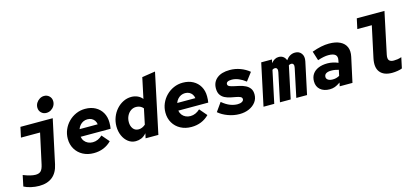

<svg xmlns="http://www.w3.org/2000/svg" viewBox="-95 -1429 4969 2279"><g transform="rotate(-15 2389.5 -289.5)"><path d="M471 -596Q433 -596 407.5 -621.5Q382 -647 382 -684Q382 -715 397.5 -740.5Q413 -766 439 -782Q465 -798 494 -798Q532 -798 558 -772.5Q584 -747 584 -709Q584 -678 568.5 -652.5Q553 -627 527.5 -611.5Q502 -596 471 -596ZM165 219Q115 219 64.5 207.5Q14 196 -21 177L7 43Q52 61 90 70.5Q128 80 157 80Q200 80 222 58Q244 36 256 -19L337 -391H102L129 -516H526L411 19Q390 119 328 169Q266 219 165 219Z M892 11Q817 11 759 -20Q701 -51 668 -106.5Q635 -162 635 -233Q635 -292 657.5 -344.5Q680 -397 720 -437.5Q760 -478 812.5 -501Q865 -524 924 -524Q996 -524 1049.5 -495Q1103 -466 1133 -414Q1163 -362 1163 -293Q1163 -270 1161.5 -251.5Q1160 -233 1157 -217H789Q794 -187 811 -164.5Q828 -142 854.5 -129.5Q881 -117 913 -117Q946 -117 976 -130.5Q1006 -144 1031 -168L1109 -77Q1067 -34 1012 -11.5Q957 11 892 11ZM800 -308H1023Q1019 -336 1005 -355.5Q991 -375 969.5 -386Q948 -397 919 -397Q892 -397 868.5 -386Q845 -375 827.5 -355Q810 -335 800 -308Z M1409 3Q1358 3 1317.5 -28Q1277 -59 1254 -111Q1231 -163 1231 -226Q1231 -285 1251.5 -338Q1272 -391 1308 -431.5Q1344 -472 1391 -495.5Q1438 -519 1491 -519Q1532 -519 1567.5 -503Q1603 -487 1625 -458L1679 -712L1842 -737L1686 0H1529L1542 -59Q1511 -24 1478 -10.5Q1445 3 1409 3ZM1386 -236Q1386 -189 1410 -156.5Q1434 -124 1479 -124Q1501 -124 1522.5 -133.5Q1544 -143 1562 -159L1602 -349Q1586 -369 1563.5 -379Q1541 -389 1515 -389Q1478 -389 1449 -368.5Q1420 -348 1403 -313.5Q1386 -279 1386 -236Z M2092 11Q2017 11 1959 -20Q1901 -51 1868 -106.5Q1835 -162 1835 -233Q1835 -292 1857.5 -344.5Q1880 -397 1920 -437.5Q1960 -478 2012.5 -501Q2065 -524 2124 -524Q2196 -524 2249.5 -495Q2303 -466 2333 -414Q2363 -362 2363 -293Q2363 -270 2361.5 -251.5Q2360 -233 2357 -217H1989Q1994 -187 2011 -164.5Q2028 -142 2054.5 -129.5Q2081 -117 2113 -117Q2146 -117 2176 -130.5Q2206 -144 2231 -168L2309 -77Q2267 -34 2212 -11.5Q2157 11 2092 11ZM2000 -308H2223Q2219 -336 2205 -355.5Q2191 -375 2169.5 -386Q2148 -397 2119 -397Q2092 -397 2068.5 -386Q2045 -375 2027.5 -355Q2010 -335 2000 -308Z M2683 11Q2612 11 2542.5 -14.5Q2473 -40 2426 -81L2501 -187Q2552 -144 2599 -126Q2646 -108 2690 -108Q2723 -108 2744 -120Q2765 -132 2765 -151Q2765 -171 2745 -180.5Q2725 -190 2693.5 -195.5Q2662 -201 2626.5 -208.5Q2591 -216 2559.5 -231.5Q2528 -247 2508 -276.5Q2488 -306 2488 -356Q2488 -433 2544 -479Q2600 -525 2702 -525Q2770 -525 2831.5 -502Q2893 -479 2941 -439L2865 -339Q2823 -372 2780 -390Q2737 -408 2696 -408Q2662 -408 2645 -398.5Q2628 -389 2628 -371Q2628 -352 2648.5 -342.5Q2669 -333 2701.5 -326.5Q2734 -320 2770.5 -311.5Q2807 -303 2839.5 -287Q2872 -271 2892.5 -243Q2913 -215 2913 -169Q2913 -116 2882.5 -75.5Q2852 -35 2800 -12Q2748 11 2683 11Z M2978 0 3088 -516H3220L3211 -473Q3251 -524 3303 -524Q3336 -524 3359 -507Q3382 -490 3392 -460Q3415 -492 3443 -508Q3471 -524 3505 -524Q3555 -524 3582 -487.5Q3609 -451 3597 -393L3513 0H3381L3455 -350Q3461 -376 3453.5 -391.5Q3446 -407 3426 -407Q3407 -407 3395 -396Q3395 -393 3394.5 -389.5Q3394 -386 3393 -383L3312 0H3180L3254 -350Q3260 -376 3252.5 -391.5Q3245 -407 3225 -407Q3217 -407 3209.5 -404.5Q3202 -402 3194 -396L3110 0Z M3793 4Q3720 4 3677 -33.5Q3634 -71 3634 -135Q3634 -187 3659 -224Q3684 -261 3731 -281Q3778 -301 3843 -301Q3876 -301 3909.5 -293.5Q3943 -286 3973 -273L3979 -302Q3989 -348 3964 -370Q3939 -392 3878 -392Q3852 -392 3820.5 -386Q3789 -380 3747 -366L3711 -480Q3772 -502 3823.5 -512.5Q3875 -523 3921 -523Q4003 -523 4056.5 -496.5Q4110 -470 4131 -421Q4152 -372 4137 -303L4071 0H3914L3924 -44Q3887 -18 3857 -7Q3827 4 3793 4ZM3779 -150Q3779 -128 3799.5 -114Q3820 -100 3857 -100Q3880 -100 3900.5 -105.5Q3921 -111 3940 -122L3955 -192Q3936 -198 3913 -202Q3890 -206 3864 -206Q3823 -206 3801 -192Q3779 -178 3779 -150Z M4558 7Q4456 7 4410 -51Q4364 -109 4388 -220L4470 -602H4292L4319 -727H4659L4551 -218Q4541 -169 4558 -149Q4575 -129 4615 -129Q4638 -129 4661 -132.5Q4684 -136 4710 -145L4682 -14Q4663 -5 4627 1Q4591 7 4558 7Z"/></g></svg>

Font: Red Hat Mono
Style: Italic
Weight: 400
Italic angle: -12°
Monospace: yes
Designer: Pentagram, MCKL
Foundry: MCKL
Version: Version 1.030